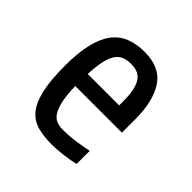

<svg xmlns="http://www.w3.org/2000/svg" viewBox="-141 -625 751 751"><g transform="rotate(45 234.0 -250.0)"><path d="M407.7 -294.9V-220.2H149.9Q150.9 -170.9 157.7 -140.6Q164.6 -110.4 175.3 -93.3Q186.5 -76.7 201.2 -70.8Q215.8 -64.9 234.9 -64.9Q276.9 -64.9 311.3 -70.6Q345.7 -76.2 369.1 -81.1V-8.8Q344.7 -2 308.3 2.4Q272 6.8 245.1 6.8Q202.1 6.8 168.5 -2.2Q134.8 -11.2 111.8 -38.1Q88.9 -64.9 76.9 -115.5Q64.9 -166 64.9 -250Q64.9 -386.2 110.8 -448.2Q133.8 -479 168 -492.9Q202.1 -506.8 247.1 -506.8Q333 -506.8 370.4 -450.4Q407.7 -394 407.7 -294.9ZM245.1 -436Q220.7 -436 204.1 -429.2Q187.5 -422.4 176.3 -405.3Q154.3 -372.1 150.9 -288.1H324.7V-314.9Q324.7 -372.1 307.4 -404.1Q290 -436 245.1 -436Z"/></g></svg>

Font: Moulpali
Style: Regular
Weight: 400
Designer: Danh Hong
Version: Version 8.002; ttfautohint (v1.8.3)